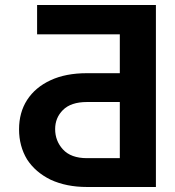

<svg xmlns="http://www.w3.org/2000/svg" viewBox="-20 -743 697 766"><path d="M327 3Q245 3 182 -26Q121 -56 88 -107Q56 -160 56 -227Q56 -294 88 -344Q121 -395 182 -423Q242 -451 327 -451H458V-606H128V-723H602V3ZM327 -336Q263 -336 231 -304Q200 -273 200 -228Q200 -181 231 -147Q263 -112 327 -112H458V-336Z"/></svg>

Font: Sinter Bold
Style: Regular
Weight: 700
Foundry: Adobe & rsms
Version: Version 1.000